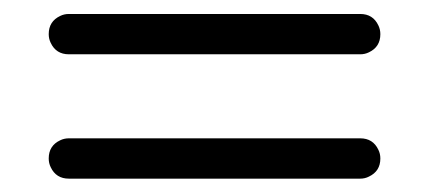

<svg xmlns="http://www.w3.org/2000/svg" viewBox="-20 -429 624 279"><path d="M503.4 -228Q522 -228 529.8 -211.4Q532.7 -205.6 532.7 -198.7Q532.7 -180.2 516.1 -172.4Q510.3 -169.4 503.4 -169.4H80.1Q61.5 -169.4 53.7 -186Q50.8 -191.9 50.8 -198.7Q50.8 -217.3 67.4 -225.1Q73.2 -228 80.1 -228ZM503.4 -408.7Q522 -408.7 529.8 -392.1Q532.7 -386.2 532.7 -379.4Q532.7 -360.8 516.1 -353Q510.3 -350.1 503.4 -350.1H80.1Q61.5 -350.1 53.7 -366.7Q50.8 -372.6 50.8 -379.4Q50.8 -397.9 67.4 -405.8Q73.2 -408.7 80.1 -408.7Z"/></svg>

Font: Masterpiece Uni Round
Style: Regular
Weight: 400
Designer: Co Toe
Foundry: Masterpiece
Version: Version 0.1